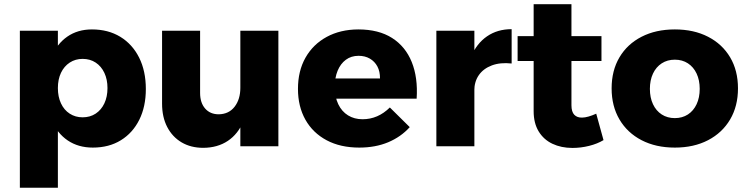

<svg xmlns="http://www.w3.org/2000/svg" viewBox="-20 -684 3495 898"><path d="M409.9 -546.4Q485.9 -546.4 542.6 -511.9Q599.3 -477.3 630.7 -414.6Q662.1 -351.9 662.1 -267.4Q662.1 -185.6 631.5 -123.9Q600.9 -62.3 545.2 -28Q489.6 6.3 414.1 6.3Q346.3 6.3 296.8 -27.1Q247.3 -60.6 220.6 -122.5Q193.9 -184.4 193.9 -268Q193.9 -354 220 -416.5Q246.1 -479 294.8 -512.7Q343.4 -546.4 409.9 -546.4ZM366.4 -408.6Q332.6 -408.6 306.1 -391.3Q279.7 -374 265.2 -343.4Q250.7 -312.7 250.7 -272.1Q250.7 -231.6 265.2 -200.5Q279.7 -169.4 306.1 -152.4Q332.6 -135.3 366.4 -135.3Q401.3 -135.3 427.5 -152.6Q453.7 -169.9 468.2 -200.7Q482.7 -231.6 482.7 -272.1Q482.7 -312.3 468.2 -343.1Q453.7 -374 427.5 -391.3Q401.3 -408.6 366.4 -408.6ZM72.9 -540.1H250.7V194H72.9Z M915.9 -249.3Q915.9 -203.3 939.4 -176.4Q963 -149.4 1003.3 -149.4Q1050.6 -150.3 1077.4 -185Q1104.1 -219.7 1104.1 -273.4H1146Q1146 -181.7 1119.9 -119.4Q1093.7 -57.1 1045.6 -25.1Q997.6 7 930.7 7.4Q872.6 7.4 829.4 -18.1Q786.1 -43.7 762.1 -90Q738 -136.3 738 -199.3V-540.1H915.9ZM1104.1 -540.1H1282V0H1104.1Z M1757.3 -317.1Q1757.6 -349.6 1745.1 -373.1Q1732.6 -396.6 1709.9 -409.8Q1687.1 -423 1657.3 -423Q1622.4 -423 1597.5 -404.4Q1572.6 -385.9 1559.1 -353.2Q1545.7 -320.6 1545.7 -278.4Q1545.7 -230.6 1562.1 -196.6Q1578.4 -162.6 1607.8 -144.4Q1637.1 -126.3 1675.7 -126.3Q1747.6 -126.3 1803.4 -181.3L1896.4 -89.4Q1855.1 -43.6 1795.4 -18.6Q1735.7 6.3 1660.4 6.3Q1572.1 6.3 1507.7 -28Q1443.3 -62.3 1408.4 -124.2Q1373.6 -186.1 1373.6 -268.4Q1373.6 -352.4 1409 -414.6Q1444.4 -476.9 1508 -511.4Q1571.6 -546 1655.7 -546.4Q1750.9 -546.4 1813.6 -506.5Q1876.3 -466.6 1905.7 -394Q1935.1 -321.4 1928.7 -222.6H1521.4V-317.1Z M2373 -387Q2320 -392.9 2280.5 -378.1Q2241 -363.3 2219.6 -332.7Q2198.3 -302.1 2198.3 -259.3L2156 -266.7Q2156 -354.6 2182.6 -417.6Q2209.1 -480.6 2257.9 -514.1Q2306.6 -547.6 2373 -547.6ZM2020.9 -540.1H2198.7V0H2020.9Z M2652.7 -192Q2652.7 -161 2666 -147.2Q2679.3 -133.4 2702.3 -134Q2715.7 -134 2732.6 -138.9Q2749.6 -143.7 2768.6 -152.3L2802.7 -28.7Q2774 -11.4 2735.6 -1.8Q2697.1 7.9 2657.4 7.9Q2604.9 7.9 2563.7 -11.6Q2522.6 -31.1 2499.2 -69.7Q2475.9 -108.3 2475.9 -164V-664.4H2652.7ZM2400.9 -514.9H2793.1V-398.6H2400.9Z M3136.3 -546.4Q3225.1 -546.4 3291.6 -512.1Q3358.1 -477.9 3394.9 -415.9Q3431.6 -354 3431.6 -270.6Q3431.6 -187.7 3394.9 -125.3Q3358.1 -62.9 3291.6 -28.3Q3225.1 6.3 3136.3 6.3Q3047.4 6.3 2980.7 -28.3Q2914 -62.9 2877.3 -125.3Q2840.6 -187.7 2840.6 -270.6Q2840.6 -354 2877.3 -415.9Q2914 -477.9 2980.7 -512.1Q3047.4 -546.4 3136.3 -546.4ZM3136.3 -404.9Q3101.4 -404.9 3075 -387.8Q3048.6 -370.7 3034.1 -339.9Q3019.6 -309 3019.6 -268.4Q3019.6 -227.4 3034.1 -196.6Q3048.6 -165.7 3075 -148.6Q3101.4 -131.6 3136.3 -131.6Q3171.1 -131.6 3197.4 -148.6Q3223.6 -165.7 3238.1 -196.6Q3252.6 -227.4 3252.6 -268.4Q3252.6 -309 3238.1 -339.9Q3223.6 -370.7 3197.4 -387.8Q3171.1 -404.9 3136.3 -404.9Z"/></svg>

Font: Alexandria
Style: Regular
Weight: 400
Designer: Mohamed Gaber
Foundry: Kief Type Foundry
Version: Version 5.100